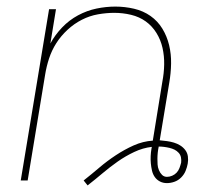

<svg xmlns="http://www.w3.org/2000/svg" viewBox="-20 -548 640 583"><path d="M234 0Q258 -19 281.5 -39Q305 -59 331.5 -76.5Q358 -94 386 -106.5Q414 -119 444 -121L473 -300Q478 -326 478.5 -352Q479 -378 473.5 -402.5Q468 -427 455 -448Q442 -469 422.5 -483Q403 -497 378 -503Q353 -509 327 -509Q303 -509 277.5 -504.5Q252 -500 228.5 -488Q205 -476 185 -457.5Q165 -439 151 -417Q137 -395 129 -370.5Q121 -346 117 -321L64 0H43L129 -520H150L133 -416Q147 -442 168.5 -464.5Q190 -487 217 -501.5Q244 -516 273 -522Q302 -528 330 -528Q359 -528 387 -521.5Q415 -515 437 -499.5Q459 -484 473 -461Q487 -438 493.5 -411Q500 -384 499.5 -355Q499 -326 494 -297L465 -122Q476 -121 487 -119.5Q498 -118 508 -115Q518 -112 527 -106.5Q536 -101 542.5 -92.5Q549 -84 550.5 -73Q552 -62 550 -51Q548 -40 543.5 -29Q539 -18 530 -9Q521 0 509.5 4Q498 8 487 8Q475 8 465.5 3Q456 -2 450 -10.5Q444 -19 441.5 -30Q439 -41 438 -52Q437 -63 437.5 -74Q438 -85 440 -97L441 -102Q414 -99 387.5 -86.5Q361 -74 337.5 -57.5Q314 -41 291.5 -22Q269 -3 246 15ZM487 -11Q495 -11 503 -14.5Q511 -18 516.5 -24Q522 -30 525 -38Q528 -46 530 -54Q531 -62 529.5 -70Q528 -78 522.5 -84Q517 -90 510 -93.5Q503 -97 494.5 -99Q486 -101 478 -102Q470 -103 462 -103Q460 -94 459 -84.5Q458 -75 458 -66Q458 -57 458.5 -48.5Q459 -40 462.5 -31.5Q466 -23 472 -17Q478 -11 487 -11Z"/></svg>

Font: Iosevka Aile Thin
Style: Italic
Weight: 100
Italic angle: -9°
Designer: Belleve Invis
Foundry: Belleve Invis
Version: Version 31.1.0; ttfautohint (v1.8.4)